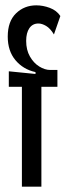

<svg xmlns="http://www.w3.org/2000/svg" viewBox="-20 -699 246 719"><path d="M62 0V-374H13V-432L113 -422V-429Q67 -439 38 -473.5Q9 -508 9 -562Q9 -619 40 -649Q71 -679 116 -679Q141 -679 166.5 -669.5Q192 -660 206 -639L182 -570Q168 -593 152.5 -602Q137 -611 124 -611Q102 -611 90 -593.5Q78 -576 78 -546Q78 -512 92 -487.5Q106 -463 127 -450Q148 -437 168 -437H195V-374H135V0Z"/></svg>

Font: Bricolage Grotesque 48pt Condensed Light
Style: Regular
Weight: 300
Width: 3
Designer: Mathieu Triay
Foundry: Atelier Triay
Version: Version 1.000; ttfautohint (v1.8.4.7-5d5b);gftools[0.9.32]